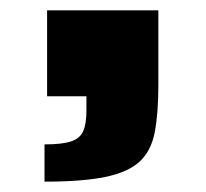

<svg xmlns="http://www.w3.org/2000/svg" viewBox="-20 -186 398 371"><path d="M66 165V93Q101 93 118 87Q135 81 141 67Q147 53 147 28V0H71V-166H286V-22Q286 33 279 69.5Q272 106 249.5 126.5Q227 147 183 156Q139 165 66 165Z"/></svg>

Font: Saira Expanded ExtraBold
Style: Regular
Weight: 800
Width: 7
Designer: Hector Gatti with collaboration of the Omnibus-Type team
Foundry: Omnibus-Type
Version: Version 1.101